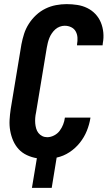

<svg xmlns="http://www.w3.org/2000/svg" viewBox="-20 -763 540 932"><path d="M231 149H135L159 5Q134 1 110.5 -10Q87 -21 70.5 -39Q54 -57 44 -80Q34 -103 29.5 -128.5Q25 -154 26.5 -180.5Q28 -207 32 -234L84 -548Q89 -574 97 -599Q105 -624 120 -647.5Q135 -671 155.5 -690Q176 -709 200.5 -721Q225 -733 251.5 -738Q278 -743 303 -743Q330 -743 355.5 -739Q381 -735 403.5 -724Q426 -713 443 -695Q460 -677 469.5 -654Q479 -631 481.5 -605Q484 -579 479 -553L478 -543H354V-548Q357 -564 356 -580.5Q355 -597 347.5 -610.5Q340 -624 325.5 -631Q311 -638 294 -638Q282 -638 270 -633.5Q258 -629 248.5 -620.5Q239 -612 231.5 -601Q224 -590 219.5 -578.5Q215 -567 212 -555Q209 -543 207 -531L155 -217Q152 -204 151 -190.5Q150 -177 151 -164.5Q152 -152 155.5 -139.5Q159 -127 166.5 -117.5Q174 -108 185 -102.5Q196 -97 209 -97Q226 -97 242.5 -105.5Q259 -114 269.5 -128Q280 -142 286.5 -158.5Q293 -175 295 -192H419V-191Q414 -159 401.5 -128Q389 -97 367.5 -70Q346 -43 317 -24Q288 -5 255 2Z"/></svg>

Font: Iosevka Extrabold Oblique
Style: Regular
Weight: 800
Italic angle: -9°
Monospace: yes
Designer: Belleve Invis
Foundry: Belleve Invis
Version: Version 32.5.0; ttfautohint (v1.8.4)